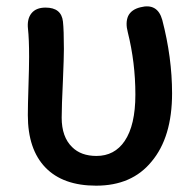

<svg xmlns="http://www.w3.org/2000/svg" viewBox="-20 -574 621 607"><path d="M284 13Q179 13 123.5 -44.5Q68 -102 68 -210Q68 -240 70 -301.5Q72 -363 72 -394Q72 -451 68.5 -482.5Q65 -514 79.5 -532Q94 -550 124 -550Q174 -550 179 -506Q182 -479 182 -419Q182 -392 179 -321Q175 -238 175 -202Q175 -141 208 -109Q236 -81 285 -81Q342 -81 374 -128Q408 -178 408 -275Q408 -376 384 -472Q376 -502 385 -523Q395 -544 424 -551Q478 -565 493 -511Q524 -392 524 -279Q524 -140 459 -63Q397 13 284 13Z"/></svg>

Font: GenSenRounded TW M
Style: Regular
Weight: 500
Version: Version 1.501;PS 1;hotconv 16.6.51;makeotf.lib2.5.65220